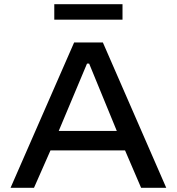

<svg xmlns="http://www.w3.org/2000/svg" viewBox="-20 -889 837 909"><path d="M30 0 331 -688H467L767 0H648L572 -177H219L141 0ZM258 -269H533L402 -588H392ZM237 -796V-869H560V-796Z"/></svg>

Font: Saira Expanded Medium
Style: Regular
Weight: 500
Width: 7
Designer: Hector Gatti with collaboration of the Omnibus-Type team
Foundry: Omnibus-Type
Version: Version 1.100; ttfautohint (v1.8.3)